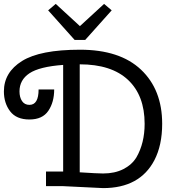

<svg xmlns="http://www.w3.org/2000/svg" viewBox="-20 -955 887 985"><path d="M304 0H216V-75H304V-622Q182 -613 131 -579Q80 -545 80 -486Q80 -456 93 -436.5Q106 -417 131 -417Q178 -417 178 -496H258Q258 -431 228 -386.5Q198 -342 131 -342Q64 -342 32 -384Q0 -426 0 -486Q0 -584 93 -642Q186 -700 390.5 -700Q595 -700 703.5 -597.5Q812 -495 812 -320Q812 -210 772 -133Q697 10 509 10ZM509 -65Q569 -65 613 -87.5Q657 -110 680 -148Q722 -221 722 -320Q722 -465 637 -545Q552 -625 389 -625V-71Q481 -65 509 -65ZM553 -902 417 -750H363L227 -902L266 -935L390 -821L514 -935Z"/></svg>

Font: Cherry Swash
Style: Regular
Weight: 400
Designer: Kasatkina Nataliya
Foundry: Nataliya Kasatkina
Version: Version 1.001